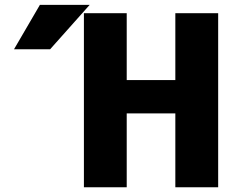

<svg xmlns="http://www.w3.org/2000/svg" viewBox="-20 -788 1040 810"><path d="M148.4 -767.6H358.4L191.4 -580.1H39.1ZM719.7 -309.6H514.6V2H334V-732.4H514.6V-450.2H719.7V-732.4H900.4V2H719.7Z"/></svg>

Font: GenEi Gothic M Heavy
Style: Regular
Weight: 800
Designer: o_tamon (Modified); [Source Han Sans]
Ryoko NISHIZUKA  (kana & ideographs); Paul D. Hunt (Latin, Greek & Cyrillic); Wenl
Version: Version 1.1a;Original Version 1.004